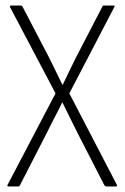

<svg xmlns="http://www.w3.org/2000/svg" viewBox="-20 -675 451 695"><path d="M11 0Q4 0 8 -7L181 -337L17 -648Q15 -652 16.5 -653.5Q18 -655 20 -655H55Q59 -655 61 -652L159 -464Q171 -440 182.5 -416Q194 -392 206 -368H207Q219 -393 230.5 -417Q242 -441 254 -465L351 -652Q352 -655 356 -655H391Q398 -655 393 -648L231 -337L403 -6Q404 -4 403.5 -2Q403 0 400 0H365Q361 0 358 -4L261 -193Q247 -221 233.5 -248.5Q220 -276 206 -304H205Q192 -277 177.5 -249.5Q163 -222 150 -195L52 -4Q50 0 46 0Z"/></svg>

Font: Sofia Sans Condensed ExtraLight
Style: Regular
Weight: 250
Version: Version 4.100